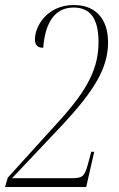

<svg xmlns="http://www.w3.org/2000/svg" viewBox="-24 -744 475 764"><path d="M-4 0H319L351 -140H339L326 -91C312 -41 304 -35 261 -35H24L229 -252C349 -382 406 -472 406 -575C406 -666 359 -724 270 -724C163 -724 115 -639 115 -588C115 -564 126 -554 148 -554C154 -635 183 -714 269 -714C335 -714 368 -670 368 -578C368 -478 332 -392 200 -250L7 -37Z"/></svg>

Font: Noto Serif Display ExtraCondensed ExtraLight
Style: Italic
Weight: 200
Width: 2
Italic angle: -12°
Designer: Monotype Design Team
Foundry: Monotype Imaging Inc.
Version: Version 2.009